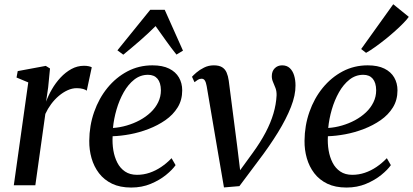

<svg xmlns="http://www.w3.org/2000/svg" viewBox="-20 -852 1900 883"><path d="M43.5 0 110 -473 56 -495.5 61.5 -525 190.5 -549 210 -537 201.5 -450 192 -384.5Q202 -412.5 218.8 -441.5Q235.5 -470.5 258.2 -495Q281 -519.5 308.2 -534.5Q335.5 -549.5 366.5 -549.5Q378 -549.5 387.5 -547.5Q397 -545.5 402 -542.5L379 -435Q374 -439.5 361.8 -443Q349.5 -446.5 332.5 -446.5Q312 -446.5 291 -437Q270 -427.5 250.5 -411Q231 -394.5 215.2 -373.2Q199.5 -352 188.5 -328L142.5 0Z M787.5 -92.5Q773 -71.5 743.5 -47.5Q714 -23.5 673.2 -6.5Q632.5 10.5 583.5 10.5Q532 10.5 495.2 -7.2Q458.5 -25 435.2 -55.5Q412 -86 401 -124.5Q390 -163 390.5 -204.5Q391 -274.5 413 -337.2Q435 -400 474.2 -448Q513.5 -496 566 -523.8Q618.5 -551.5 681 -551.5Q727.5 -551.5 757.8 -536.5Q788 -521.5 803 -495.5Q818 -469.5 818 -436.5Q818 -392 797 -358Q776 -324 740.8 -299.5Q705.5 -275 663.2 -258.8Q621 -242.5 577.8 -234.5Q534.5 -226.5 498 -225.5Q496 -192.5 501.2 -161Q506.5 -129.5 519.5 -104Q532.5 -78.5 555 -63.2Q577.5 -48 610 -48Q640 -48 668 -57.5Q696 -67 721.5 -84.2Q747 -101.5 769 -124.5ZM660.5 -508Q625.5 -508 597.5 -486Q569.5 -464 549 -427.8Q528.5 -391.5 516 -348.5Q503.5 -305.5 499.5 -263.5Q531 -265.5 562.8 -274.8Q594.5 -284 622.8 -299.2Q651 -314.5 673 -335.2Q695 -356 707.5 -381.8Q720 -407.5 720 -437Q719.5 -472 704.2 -490Q689 -508 660.5 -508ZM547 -600.5 520 -620.5 671 -807H737.5L821.5 -619L791.5 -601Q767 -631.5 744 -664Q721 -696.5 695.5 -732Q662 -698.5 625 -666.2Q588 -634 547 -600.5Z M930.5 -456Q927.5 -473 922.2 -481.5Q917 -490 907 -490Q897.5 -490 889.5 -484.8Q881.5 -479.5 874.5 -474L863 -499Q869 -506 883.5 -518.5Q898 -531 918.5 -541.2Q939 -551.5 963.5 -551.5Q987.5 -551.5 1001.5 -542.8Q1015.5 -534 1022.2 -518.2Q1029 -502.5 1032 -481L1071 -178.5L1088.5 -35H1059.5L1142 -148.5Q1178 -198 1201.5 -242.8Q1225 -287.5 1237.5 -329.8Q1250 -372 1252 -413.5Q1252.5 -432.5 1247 -447Q1241.5 -461.5 1235.8 -474.5Q1230 -487.5 1230 -501.5Q1230 -524.5 1243.5 -538Q1257 -551.5 1277.5 -551.5Q1299 -551.5 1312.5 -539Q1326 -526.5 1332.5 -505.5Q1339 -484.5 1339 -459Q1339.5 -414.5 1318 -359.8Q1296.5 -305 1258 -242.5Q1219.5 -180 1168.5 -113L1081 4L1010 10L980.5 -162Z M1777.5 -92.5Q1763 -71.5 1733.5 -47.5Q1704 -23.5 1663.2 -6.5Q1622.5 10.5 1573.5 10.5Q1522 10.5 1485.2 -7.2Q1448.5 -25 1425.2 -55.5Q1402 -86 1391 -124.5Q1380 -163 1380.5 -204.5Q1381 -274.5 1403 -337.2Q1425 -400 1464.2 -448Q1503.5 -496 1556 -523.8Q1608.5 -551.5 1671 -551.5Q1717.5 -551.5 1747.8 -536.5Q1778 -521.5 1793 -495.5Q1808 -469.5 1808 -436.5Q1808 -392 1787 -358Q1766 -324 1730.8 -299.5Q1695.5 -275 1653.2 -258.8Q1611 -242.5 1567.8 -234.5Q1524.5 -226.5 1488 -225.5Q1486 -192.5 1491.2 -161Q1496.5 -129.5 1509.5 -104Q1522.5 -78.5 1545 -63.2Q1567.5 -48 1600 -48Q1630 -48 1658 -57.5Q1686 -67 1711.5 -84.2Q1737 -101.5 1759 -124.5ZM1650.5 -508Q1615.5 -508 1587.5 -486Q1559.5 -464 1539 -427.8Q1518.5 -391.5 1506 -348.5Q1493.5 -305.5 1489.5 -263.5Q1521 -265.5 1552.8 -274.8Q1584.5 -284 1612.8 -299.2Q1641 -314.5 1663 -335.2Q1685 -356 1697.5 -381.8Q1710 -407.5 1710 -437Q1709.5 -472 1694.2 -490Q1679 -508 1650.5 -508ZM1641 -626.5 1788.5 -832.5 1860 -774.5Q1852 -763 1835.5 -746Q1819 -729 1797.2 -709.5Q1775.5 -690 1751.8 -671Q1728 -652 1705.2 -635.8Q1682.5 -619.5 1663.5 -609Z"/></svg>

Font: Merriweather 60pt
Style: Italic
Weight: 400
Italic angle: -7.8°
Version: Version 2.101